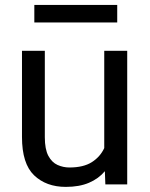

<svg xmlns="http://www.w3.org/2000/svg" viewBox="-20 -729 591 759"><path d="M396.5 0 394.5 -52.2Q370.1 -22.9 332 -6.6Q293.9 9.8 240.2 9.8Q162.6 9.8 114.7 -36.1Q66.9 -82 66.9 -187.5V-528.3H157.2V-186.5Q157.2 -139.2 171.1 -113Q185.1 -86.9 207.5 -76.9Q230 -66.9 254.4 -66.9Q309.6 -66.9 342.8 -87.9Q376 -108.9 392.1 -143.6V-528.3H482.9V0ZM443.4 -709.5V-640.1H115.7V-709.5Z"/></svg>

Font: Vazirmatn UI
Style: Regular
Weight: 400
Designer: Saber Rastikerdar
Foundry: Saber Rastikerdar
Version: Version 33.003